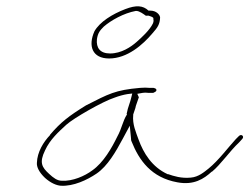

<svg xmlns="http://www.w3.org/2000/svg" viewBox="-20 -710 797 614"><path d="M98 -189C97 -176 105 -159 124 -141C142 -125 160 -117 175 -116C215 -114 258 -134 289 -155C324 -179 350 -224 373 -267L395 -308L399 -267C399 -264 399 -261 401 -257C425 -197 464 -142 547 -127C600 -117 632 -138 657 -161H658C686 -184 714 -226 745 -255L755 -266C762 -274 752 -283 744 -275L734 -265C710 -239 679 -197 647 -171C633 -160 615 -144 590 -142C560 -139 535 -147 518 -153H516C466 -176 439 -220 423 -264C415 -287 403 -312 406 -342V-344C409 -354 413 -363 414 -369V-370C417 -380 421 -389 423 -396L424 -399L419 -410L436 -413C442 -414 446 -414 455 -413H470C473 -414 480 -418 480 -420C481 -425 479 -427 471 -429H458C450 -430 440 -430 428 -429C348 -422 328 -410 255 -373C200 -339 174 -319 140 -279V-278C119 -256 99 -224 98 -189ZM124 -229C140 -264 167 -288 192 -311C215 -332 309 -386 347 -398C360 -403 375 -407 387 -409L403 -411L400 -399C397 -384 388 -364 386 -350L385 -347L386 -344C372 -322 370 -300 355 -273C338 -238 311 -190 275 -165C251 -147 212 -130 178 -132C163 -132 151 -141 137 -154C114 -175 105 -190 124 -229ZM282 -610C261 -563 275 -523 329 -523C387 -523 437 -567 468 -604C484 -622 491 -632 492 -654C491 -664 479 -676 461 -676H455C437 -693 415 -694 381 -681C339 -665 299 -640 282 -610ZM290 -585C293 -605 300 -613 312 -625C335 -645 376 -668 414 -675H416C426 -675 439 -665 446 -660C446 -660 447 -659 451 -660H455C461 -658 468 -656 471 -652L470 -650C472 -645 471 -640 469 -635C459 -614 434 -591 417 -576C399 -560 368 -539 332 -539C300 -539 287 -557 290 -585Z"/></svg>

Font: Stray Cat
Style: ExLtExtObl
Weight: 200
Version: Version 1.0